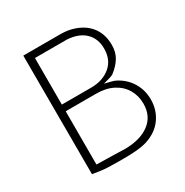

<svg xmlns="http://www.w3.org/2000/svg" viewBox="-163 -829 937 971"><g transform="rotate(-30 306.0 -343.5)"><path d="M552 -182Q552 -121 518.5 -73.5Q485 -26 420 -5Q394 3 360.5 6Q327 9 275 9Q179 9 151 4L105 -3L104 -656V-696H321Q366 -696 402 -683Q459 -663 489 -621Q519 -579 519 -519Q519 -477 500.5 -446.5Q482 -416 447 -389Q438 -382 386 -369Q379 -371 419 -361Q440 -356 447 -352Q497 -327 524.5 -282Q552 -237 552 -182ZM149 -656V-384H320Q388 -384 432 -420.5Q476 -457 476 -523Q476 -581 439.5 -616.5Q403 -652 336 -656ZM509 -182Q509 -228 487.5 -265Q466 -302 425 -323.5Q384 -345 327 -345H149V-34L244 -32L313 -30Q402 -30 455.5 -69.5Q509 -109 509 -182Z"/></g></svg>

Font: Bellota Text Light
Style: Regular
Weight: 300
Designer: Kemie Guaida
Foundry: Kemie Guaida
Version: Version 4.001